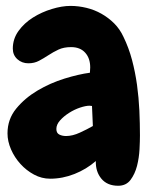

<svg xmlns="http://www.w3.org/2000/svg" viewBox="-20 -587 514 637"><path d="M444.3 -137.7Q444.3 -120.1 442.9 -91.8Q441.4 -63.5 434.6 -36.6Q427.7 -9.8 413.1 9.8Q398.4 29.3 372.1 29.3Q335.9 29.3 316.4 5.9Q296.9 -17.6 297.9 -52.7Q266.6 -25.4 227.1 -9.8Q187.5 5.9 146.5 5.9Q118.2 5.9 92.8 -7.8Q67.4 -21.5 47.9 -43Q28.3 -64.5 16.6 -91.3Q4.9 -118.2 4.9 -144.5Q4.9 -191.4 33.7 -226.6Q62.5 -261.7 104.5 -286.6Q146.5 -311.5 193.8 -326.2Q241.2 -340.8 278.3 -345.7Q278.3 -350.6 278.8 -354.5Q279.3 -358.4 279.3 -363.3Q279.3 -393.6 262.7 -412.1Q246.1 -430.7 215.8 -430.7Q191.4 -430.7 173.8 -422.4Q156.2 -414.1 140.6 -403.8Q125 -393.6 109.4 -385.3Q93.8 -377 74.2 -377Q52.7 -377 37.6 -390.6Q22.5 -404.3 22.5 -425.8Q22.5 -458 41.5 -484.4Q60.5 -510.7 89.4 -528.8Q118.2 -546.9 151.9 -557.1Q185.5 -567.4 213.9 -567.4Q240.2 -567.4 266.6 -561Q293 -554.7 316.4 -541.5Q339.8 -528.3 358.9 -509.3Q377.9 -490.2 389.6 -464.8Q407.2 -428.7 418 -388.2Q428.7 -347.7 434.6 -305.2Q440.4 -262.7 442.4 -220.2Q444.3 -177.7 444.3 -137.7ZM288.1 -168.9 285.2 -235.4Q283.2 -235.4 281.2 -235.8Q279.3 -236.3 277.3 -236.3Q264.6 -236.3 245.6 -230Q226.6 -223.6 209 -212.4Q191.4 -201.2 179.2 -187.5Q167 -173.8 167 -159.2Q167 -145.5 176.8 -140.6Q186.5 -135.7 199.2 -135.7Q220.7 -135.7 245.1 -147Q269.5 -158.2 288.1 -168.9Z"/></svg>

Font: Chewy
Style: Regular
Weight: 400
Designer: Squid
Foundry: Font Diner, Inc DBA Sideshow
Version: Version 1.000